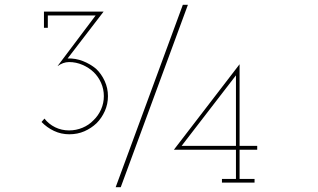

<svg xmlns="http://www.w3.org/2000/svg" viewBox="-20 -756 1316 795"><path d="M380 -246Q401 -267 414 -296Q427 -325 427 -358Q427 -391 413.5 -420.5Q400 -450 378 -471Q354 -491 323.5 -503Q293 -515 260 -514L409 -708H162V-641H178V-692H376L218 -482Q229 -490 241 -494.5Q253 -499 266 -499Q295 -499 321.5 -487.5Q348 -476 367 -458Q387 -439 398.5 -413Q410 -387 410 -358Q410 -329 398.5 -303Q387 -277 367 -258Q348 -238 321.5 -227Q295 -216 266 -216Q235 -216 208.5 -229Q182 -242 164 -265L152 -251Q174 -228 203.5 -214Q233 -200 267 -200Q301 -200 329.5 -212.5Q358 -225 380 -246ZM480 19Q550 -171 619 -358.5Q688 -546 758 -736H737Q667 -546 598 -358.5Q529 -171 459 19ZM1034 0V-15H972V-136H1045V-152H972V-490L700 -136H957V-15H899V0ZM957 -444V-152H732Z"/></svg>

Font: Josefin Slab ExtraLight
Style: Regular
Weight: 250
Designer: Santiago Orozco
Foundry: Typemade
Version: Version 2.000